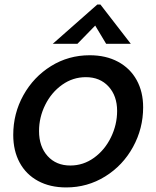

<svg xmlns="http://www.w3.org/2000/svg" viewBox="-20 -810 685 841"><path d="M38 -219Q38 -313 82.5 -393Q127 -473 203.5 -520.5Q280 -568 373 -568Q444 -568 497 -539.5Q550 -511 578.5 -459.5Q607 -408 607 -340Q607 -247 562.5 -166Q518 -85 440.5 -37Q363 11 270 11Q199 11 146.5 -17.5Q94 -46 66 -98Q38 -150 38 -219ZM493 -324Q493 -390 455.5 -431Q418 -472 356 -472Q299 -472 252 -438.5Q205 -405 178 -350.5Q151 -296 151 -236Q151 -168 188.5 -126.5Q226 -85 288 -85Q345 -85 392 -119Q439 -153 466 -208.5Q493 -264 493 -324ZM319 -618H211L406 -790H420L553 -618H445L397 -698Z"/></svg>

Font: Open Sauce One Medium Italic
Style: Regular
Weight: 500
Italic angle: -10°
Designer: Alfredo Marco Pradil
Foundry: Creative Sauce Fz LLC
Version: Version 1.477